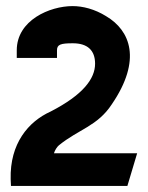

<svg xmlns="http://www.w3.org/2000/svg" viewBox="-20 -610 486 630"><path d="M15 -22 16 0H398L430 -107H157C160 -117 167 -128 173 -133C238 -186 300 -196 347 -268C446 -413 408 -510 328 -557C291 -580 252 -590 218 -590C144 -590 35 -544 35 -445V-420H167V-445C167 -464 179 -468 219 -468C267 -468 292 -445 292 -401C292 -352 253 -299 146 -244C73 -211 12 -139 15 -22Z"/></svg>

Font: Charger Sport
Style: UltNrw
Weight: 1000
Designer: Jasper
Foundry: Cannot Into Space Fonts
Version: Version 1.1